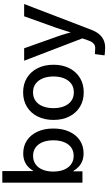

<svg xmlns="http://www.w3.org/2000/svg" viewBox="364 -1132 974 1743"><g transform="rotate(-90 851.5 -261.0)"><path d="M330.1 10.3Q289.6 10.3 259 -2.4Q228.5 -15.1 207 -36.1Q185.5 -57.1 171.4 -81.5H167V0H64.5V-727.5H169.4V-448.2H172.9Q186 -471.7 207 -491.9Q228 -512.2 258.5 -524.9Q289.1 -537.6 330.6 -537.6Q397 -537.6 447.5 -504.2Q498 -470.7 526.9 -409.2Q555.7 -347.7 555.7 -264.2Q555.7 -180.7 527.1 -118.9Q498.5 -57.1 448 -23.4Q397.5 10.3 330.1 10.3ZM308.1 -79.6Q352.1 -79.6 383.5 -102.3Q415 -125 431.9 -166.5Q448.7 -208 448.7 -264.6Q448.7 -320.8 431.9 -361.8Q415 -402.8 383.5 -425.5Q352.1 -448.2 308.1 -448.2Q263.2 -448.2 231 -425.3Q198.7 -402.3 181.9 -361.1Q165 -319.8 165 -264.6Q165 -209 182.1 -167.5Q199.2 -126 231.4 -102.8Q263.7 -79.6 308.1 -79.6Z M884.3 11.7Q809.1 11.7 752.7 -22.9Q696.3 -57.6 665 -119.4Q633.8 -181.2 633.8 -262.7Q633.8 -344.7 665 -407Q696.3 -469.2 752.7 -503.9Q809.1 -538.6 884.3 -538.6Q959.5 -538.6 1015.9 -503.9Q1072.3 -469.2 1103.5 -407Q1134.8 -344.7 1134.8 -262.7Q1134.8 -181.2 1103.5 -119.4Q1072.3 -57.6 1015.9 -22.9Q959.5 11.7 884.3 11.7ZM884.3 -78.1Q931.2 -78.1 963.1 -102.1Q995.1 -126 1011.7 -167.7Q1028.3 -209.5 1028.3 -262.7Q1028.3 -316.9 1011.7 -358.6Q995.1 -400.4 963.1 -424.6Q931.2 -448.7 884.3 -448.7Q837.9 -448.7 805.7 -424.8Q773.4 -400.9 757.1 -358.9Q740.7 -316.9 740.7 -262.7Q740.7 -209.5 757.1 -167.7Q773.4 -126 805.7 -102.1Q837.9 -78.1 884.3 -78.1Z M1219.7 200.7 1231.4 113.3 1267.6 114.7Q1289.1 118.2 1305.7 113.3Q1322.3 108.4 1334.7 93.3Q1347.2 78.1 1356 51.3L1374 -1L1171.4 -529.3H1284.2L1389.2 -233.9Q1405.3 -189 1418 -144Q1430.7 -99.1 1443.8 -54.2H1413.6Q1426.8 -99.1 1439.9 -144.3Q1453.1 -189.5 1468.8 -233.9L1574.7 -529.3H1686L1450.7 84Q1435.1 124 1412.4 151.1Q1389.6 178.2 1359.1 192.1Q1328.6 206.1 1289.6 206.1Q1269 206.1 1251 204.3Q1232.9 202.6 1219.7 200.7Z"/></g></svg>

Font: Inter 24pt Medium
Style: Regular
Weight: 500
Designer: Rasmus Andersson
Foundry: rsms
Version: Version 4.001;git-66647c0bb